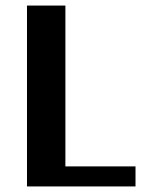

<svg xmlns="http://www.w3.org/2000/svg" viewBox="-20 -670 519 690"><path d="M77 0V-650H215V-72H467V0Z"/></svg>

Font: Arsenal
Style: Bold
Weight: 700
Designer: Andrij Shevchenko
Foundry: Stairsfor
Version: Version 2.001;PS 002.001;hotconv 1.0.88;makeotf.lib2.5.64775